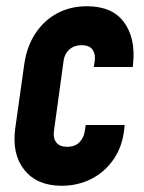

<svg xmlns="http://www.w3.org/2000/svg" viewBox="-20 -583 461 616"><path d="M380 -182 379 -172Q373.5 -114.5 345.2 -73Q317 -31.5 273.5 -9.2Q230 13 178 13Q98.5 13 58 -38Q17.5 -89 29 -172L58 -378Q66 -433.5 93.2 -475.2Q120.5 -517 163 -540Q205.5 -563 259 -563Q340 -563 377.8 -511.8Q415.5 -460.5 407 -378L406 -368H281L284 -388Q287 -408.5 277.2 -423.2Q267.5 -438 241 -438Q218 -438 202.5 -424.2Q187 -410.5 184 -388L153 -162Q150 -139.5 160.8 -125.8Q171.5 -112 195.5 -112Q220.5 -112 234.8 -126.5Q249 -141 252 -162L255 -182Z"/></svg>

Font: Mohave Light
Style: Bold Italic
Weight: 700
Italic angle: -8°
Version: Version 2.003